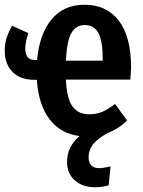

<svg xmlns="http://www.w3.org/2000/svg" viewBox="-20 -563 604 813"><path d="M532 -226H259Q263 -144 287.5 -111.5Q312 -79 357 -79Q388 -79 413 -89.5Q438 -100 467 -123L518 -53Q482 -17 436 0Q390 26 372.5 50Q355 74 355 102Q355 149 400 149Q416 149 448 142L440 222Q411 230 384 230Q330 230 297 201Q264 172 264 122Q264 58 317 13Q236 3 189.5 -58.5Q143 -120 136 -225H126Q66 -225 33 -258.5Q0 -292 0 -348Q0 -379 8.5 -404Q17 -429 31 -454L100 -423Q87 -384 87 -358Q87 -309 127 -309H137Q147 -419 198.5 -481Q250 -543 338 -543Q431 -543 483 -475.5Q535 -408 535 -277Q535 -268 532 -226ZM415 -313Q415 -388 397 -422.5Q379 -457 339 -457Q302 -457 282.5 -423.5Q263 -390 259 -306H415Z"/></svg>

Font: Fira Sans Extra Condensed Medium
Style: Regular
Weight: 500
Width: 1
Designer: Carrois Corporate & Edenspiekermann AG
Foundry: Carrois Corporate GbR & Edenspiekermann AG
Version: Version 4.203